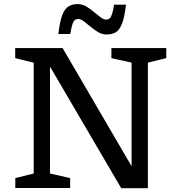

<svg xmlns="http://www.w3.org/2000/svg" viewBox="-20 -946 902 966"><path d="M149.5 -73V-630.5L56.5 -653.5V-704H295L676 -51.5L642 -33V-631L540.5 -653.5V-704H816.5V-653.5L724 -631V1H590L212 -644.5L231.5 -646V-73L333 -50V0H57V-50ZM614 -922.5Q606.5 -860 594.2 -827.8Q582 -795.5 563 -784Q544 -772.5 516 -772.5Q494 -772.5 474 -784.2Q454 -796 435.8 -811.5Q417.5 -827 401.8 -838.8Q386 -850.5 373.5 -850.5Q363.5 -850.5 356.5 -845Q349.5 -839.5 344.2 -823.5Q339 -807.5 333.5 -775H273.5Q281 -837.5 293.2 -869.8Q305.5 -902 324.8 -913.8Q344 -925.5 371.5 -925.5Q393.5 -925.5 413.5 -913.8Q433.5 -902 451.8 -886.5Q470 -871 485.8 -859.2Q501.5 -847.5 514 -847.5Q524 -847.5 531 -852.8Q538 -858 543.5 -874.5Q549 -891 554 -922.5Z"/></svg>

Font: Newsreader 7pt
Style: Regular
Weight: 400
Designer: Hugues Gentile
Foundry: Production Type
Version: Version 1.003